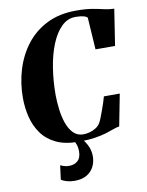

<svg xmlns="http://www.w3.org/2000/svg" viewBox="-104 -826 864 1132"><g transform="rotate(-10 328.0 -259.5)"><path d="M311.5 11Q230.5 11 176.8 -15.5Q123 -42 91.8 -86.5Q60.5 -131 47 -186.2Q33.5 -241.5 33.5 -300.5Q33.5 -389 58.5 -470.2Q83.5 -551.5 133 -615.2Q182.5 -679 257 -716Q331.5 -753 430.5 -753Q490.5 -753 529.5 -746Q568.5 -739 597.5 -732.2Q626.5 -725.5 655.5 -725L622 -508H505L492.5 -700.5Q485 -707.5 473.5 -710.8Q462 -714 448.5 -715.5Q435 -717 421.5 -717Q374 -717 337.5 -681.2Q301 -645.5 276 -583.8Q251 -522 238.8 -444Q226.5 -366 226.5 -282Q227 -241 232.5 -196.2Q238 -151.5 251.5 -113.2Q265 -75 288.5 -51Q312 -27 348 -27Q366 -27 386.2 -32.5Q406.5 -38 423.8 -49Q441 -60 450.5 -76.5Q455.5 -84 463 -103Q470.5 -122 479 -145.2Q487.5 -168.5 494.8 -190.5Q502 -212.5 505.5 -226.5H600.5L563.5 -36Q547.5 -34 527.5 -26.5Q507.5 -19 479.2 -10.2Q451 -1.5 410.2 4.8Q369.5 11 311.5 11ZM302.5 -17 323 -15Q344.5 6.5 362.2 38.8Q380 71 380 109Q380 144 365.2 172.5Q350.5 201 321.8 217.5Q293 234 250.5 234Q227.5 234 206.5 228.8Q185.5 223.5 170 213L181 128.5Q192 134 205.5 138Q219 142 237.5 141.5Q266.5 140 285.5 122.8Q304.5 105.5 305 68Q305 38.5 295 17.2Q285 -4 276.5 -15Z"/></g></svg>

Font: Merriweather 120pt Black
Style: Italic
Weight: 900
Italic angle: -7.8°
Version: Version 2.101